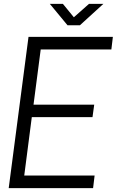

<svg xmlns="http://www.w3.org/2000/svg" viewBox="-20 -970 602 990"><path d="M236.8 -950.2H304.2L360.8 -880.9L439 -950.2H513.2L392.1 -839.8H328.1ZM127 -779.8H562L554.2 -714.8H189.9L152.8 -430.2H465.8L457 -366.2H144L105 -64.9H467.8L460 0H24.9Z"/></svg>

Font: Cooper Hewitt
Style: Book Italic
Weight: 706
Designer: Village Type and Design LLC
Foundry: Cooper Hewitt Smithsonian Design Museum
Version: 1.000